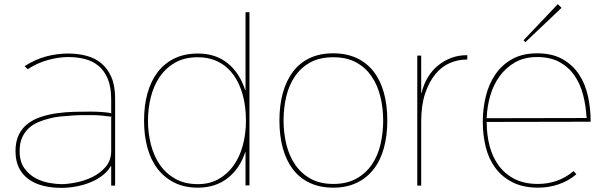

<svg xmlns="http://www.w3.org/2000/svg" viewBox="-20 -898 2933 929"><path d="M537 -421V0H518V-94H516Q501 -68 474.5 -48Q448 -28 415.5 -15Q383 -2 347 4.5Q311 11 276 11Q230 11 189.5 1Q149 -9 119 -30.5Q89 -52 72 -85.5Q55 -119 55 -167Q55 -214 71.5 -247Q88 -280 116.5 -301Q145 -322 181.5 -333.5Q218 -345 258.5 -350.5Q299 -356 340.5 -357Q382 -358 419 -358Q444 -358 472.5 -356Q501 -354 521 -350L518 -353V-417Q518 -477 501.5 -516.5Q485 -556 456.5 -579.5Q428 -603 390.5 -612.5Q353 -622 310 -622Q264 -622 211.5 -607.5Q159 -593 114 -563L99 -578Q151 -611 203.5 -625Q256 -639 310 -639Q357 -639 398.5 -628Q440 -617 470.5 -591.5Q501 -566 519 -524.5Q537 -483 537 -421ZM521 -333Q513 -334 500.5 -335.5Q488 -337 474.5 -338.5Q461 -340 448.5 -340.5Q436 -341 428 -341Q407 -341 382 -341Q357 -341 330 -339Q302 -337 274 -334.5Q246 -332 220 -325Q191 -318 165 -307Q139 -296 119 -277.5Q99 -259 87 -232Q75 -205 75 -167Q75 -116 97.5 -84.5Q120 -53 152 -36Q184 -19 218.5 -13Q253 -7 277 -7Q306 -7 347.5 -15Q389 -23 427 -41.5Q465 -60 491.5 -91Q518 -122 518 -168V-330Z M1187 -1H1168V-161H1166Q1141 -83 1082 -36.5Q1023 10 937 10Q873 10 824.5 -14Q776 -38 743 -80.5Q710 -123 693.5 -182.5Q677 -242 677 -314Q677 -387 693.5 -446.5Q710 -506 743 -549Q776 -592 824.5 -615.5Q873 -639 938 -639Q1023 -639 1081 -592.5Q1139 -546 1166 -463H1168V-839H1187ZM1170 -314Q1170 -381 1155 -437Q1140 -493 1111 -534Q1082 -575 1038 -598Q994 -621 937 -621Q872 -621 826.5 -594.5Q781 -568 752 -525Q723 -482 709.5 -427Q696 -372 696 -314Q696 -255 710 -199.5Q724 -144 753 -101.5Q782 -59 828 -33Q874 -7 938 -7Q994 -7 1037.5 -31.5Q1081 -56 1110.5 -97.5Q1140 -139 1155 -195Q1170 -251 1170 -314Z M1854 -315Q1854 -242 1837.5 -182Q1821 -122 1788 -79.5Q1755 -37 1706 -13.5Q1657 10 1593 10Q1528 10 1479 -13Q1430 -36 1397.5 -78.5Q1365 -121 1348.5 -181Q1332 -241 1332 -315Q1332 -388 1348.5 -448Q1365 -508 1397.5 -551Q1430 -594 1478.5 -617Q1527 -640 1592 -640Q1657 -640 1706 -617Q1755 -594 1788 -551.5Q1821 -509 1837.5 -449Q1854 -389 1854 -315ZM1834 -315Q1834 -375 1820.5 -430.5Q1807 -486 1778 -528.5Q1749 -571 1703.5 -596Q1658 -621 1593 -621Q1527 -621 1481.5 -596Q1436 -571 1407 -528.5Q1378 -486 1365 -430.5Q1352 -375 1352 -315Q1352 -255 1365.5 -199.5Q1379 -144 1408 -101.5Q1437 -59 1482.5 -33.5Q1528 -8 1593 -8Q1658 -8 1704 -33.5Q1750 -59 1779 -101.5Q1808 -144 1821 -199.5Q1834 -255 1834 -315Z M2241 -610H2238Q2196 -610 2156.5 -593Q2117 -576 2086.5 -539Q2056 -502 2037 -445.5Q2018 -389 2018 -310V0H1999V-629H2018V-449H2020Q2030 -491 2050.5 -524.5Q2071 -558 2100 -581.5Q2129 -605 2164 -618Q2199 -631 2238 -631H2241Z M2697 -860 2522 -694 2513 -703 2679 -878ZM2838 -309 2332 -308 2335 -305Q2335 -245 2349 -191.5Q2363 -138 2393 -97Q2423 -56 2470 -32Q2517 -8 2583 -8Q2631 -8 2675 -23.5Q2719 -39 2755 -70L2769 -55Q2730 -22 2682.5 -6Q2635 10 2584 10Q2512 10 2461 -15.5Q2410 -41 2377.5 -84.5Q2345 -128 2330.5 -186Q2316 -244 2316 -309Q2316 -372 2330.5 -431.5Q2345 -491 2376.5 -537.5Q2408 -584 2458 -612Q2508 -640 2579 -640Q2652 -640 2701.5 -612Q2751 -584 2781.5 -538Q2812 -492 2825 -432Q2838 -372 2838 -309ZM2821 -327 2818 -330Q2815 -386 2801.5 -438.5Q2788 -491 2760 -532Q2732 -573 2687.5 -597.5Q2643 -622 2579 -622Q2517 -622 2472.5 -596.5Q2428 -571 2398 -530Q2368 -489 2352.5 -436.5Q2337 -384 2335 -329L2332 -326Z"/></svg>

Font: TypoPRO Sinkin Sans
Style: 100 Thin
Weight: 100
Designer: Keith Bates
Foundry: K-Type
Version: Sinkin Sans (version 1.0)  by Keith Bates   •   © 2014   www